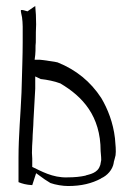

<svg xmlns="http://www.w3.org/2000/svg" viewBox="-20 -639 451 643"><path d="M42 -29C54 -24 68 -20 88 -19L101 -59L130 -38C135 -35 141 -31 149 -26C166 -20 190 -16 208 -16C253 -16 288 -25 318 -41L319 -42C339 -51 357 -70 361 -94V-96C363 -104 365 -109 367 -119C369 -133 367 -155 365 -176C359 -228 341 -274 319 -311C283 -366 235 -405 173 -430C162 -433 141 -435 122 -438C119 -438 114 -439 113 -439H96L98 -455C99 -464 99 -474 99 -484V-486C100 -493 100 -500 100 -508C100 -524 100 -539 101 -557C101 -579 100 -600 98 -619L72 -601C64 -603 55 -607 50 -605C49 -601 52 -591 54 -580V-579C55 -570 56 -562 56 -550V-497C56 -453 54 -405 53 -363L52 -329C49 -255 42 -184 42 -111ZM87 -127C87 -144 88 -157 89 -173C89 -189 92 -219 92 -233V-234C94 -271 96 -303 98 -342V-383C104 -380 111 -377 117 -374H119C137 -372 163 -367 181 -360H182L183 -359C256 -316 317 -251 317 -133C317 -129 319 -116 319 -103C318 -98 317 -93 316 -87V-86L315 -85C308 -59 278 -55 269 -52H268L267 -51C249 -47 230 -45 206 -45C156 -43 116 -67 88 -80V-108Z"/></svg>

Font: SolarCharger
Style: 150
Weight: 100
Designer: Mew Too
Foundry: Cannot Into Space Fonts/KineticPlasma Fonts
Version: Version 1.100